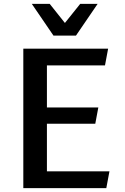

<svg xmlns="http://www.w3.org/2000/svg" viewBox="-20 -965 643 985"><path d="M99.6 0V-715.3H534.7L518.6 -629.4H220.7V-413.6H484.4L468.8 -330.1H220.7V-85.9H541.5L525.4 0ZM481 -945.3 369.6 -782.2H254.4L143.1 -945.3H234.9L313 -847.2L391.6 -945.3Z"/></svg>

Font: Proza Libre
Style: Medium
Weight: 500
Designer: Jasper de Waard
Foundry: Jasper de Waard
Version: Version 1.000; ttfautohint (v1.4.1.8-43bc)